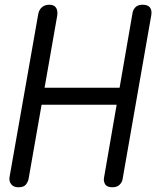

<svg xmlns="http://www.w3.org/2000/svg" viewBox="-20 -792 681 812"><path d="M58 0Q38 0 28 -12Q18 -24 20 -41L142 -734Q146 -752 158 -762Q170 -772 189 -772Q208 -772 216.5 -760Q225 -748 222 -726L101 -36Q99 -24 90 -12Q81 0 58 0ZM121 -349 133 -421H529L516 -349ZM455 0Q432 0 424.5 -13Q417 -26 420 -41L541 -740Q544 -753 554 -762.5Q564 -772 583 -772Q605 -772 614 -760.5Q623 -749 620 -729L498 -32Q496 -21 485.5 -10.5Q475 0 455 0Z"/></svg>

Font: Edu QLD Beginner Medium
Style: Regular
Weight: 500
Designer: Tina and Corey Anderson
Foundry: Google for Education
Version: Version 1.003